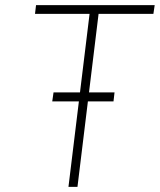

<svg xmlns="http://www.w3.org/2000/svg" viewBox="-20 -726 621 746"><path d="M120 -706H581L576 -672H363L281 0H246L328 -672H116ZM188 -367H425L421 -332H183Z"/></svg>

Font: Josefin Sans ExtraLight
Style: Italic
Weight: 250
Italic angle: -7°
Designer: Santiago Orozco
Foundry: Typemade
Version: Version 2.000